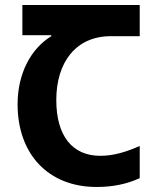

<svg xmlns="http://www.w3.org/2000/svg" viewBox="-20 -734 618 764"><path d="M364 10C428 10 483 -1 536 -25V-153C485 -131 435 -114 379 -114C268 -114 204 -193 204 -336C204 -485 281 -590 421 -590H536V-714H69V-594H184V-590C104 -541 50 -443 50 -319C50 -120 173 10 364 10Z"/></svg>

Font: Noto Sans Georgian SemiCondensed Bold
Style: Regular
Weight: 700
Width: 4
Designer: Monotype Design Team, Akaki Razmadze
Foundry: Google LLC
Version: Version 2.005